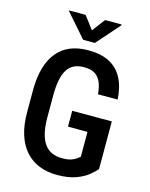

<svg xmlns="http://www.w3.org/2000/svg" viewBox="-134 -996 855 1091"><g transform="rotate(15 294.0 -450.5)"><path d="M531.7 -364.7V-84.5Q518.6 -68.4 491.9 -46.1Q465.3 -23.9 420.7 -7.1Q376 9.8 308.1 9.8Q251 9.8 203.9 -8.8Q156.7 -27.3 123 -64.9Q89.4 -102.5 71.3 -158.9Q53.2 -215.3 53.2 -292.5V-418.9Q53.2 -495.1 69.6 -551.8Q85.9 -608.4 117.7 -646.2Q149.4 -684.1 194.8 -702.4Q240.2 -720.7 299.3 -720.7Q374 -720.7 424.1 -694.6Q474.1 -668.5 500.7 -617.4Q527.3 -566.4 531.7 -493.2H416Q412.1 -538.1 399.2 -566.2Q386.2 -594.2 362.3 -607.9Q338.4 -621.6 300.8 -621.6Q266.6 -621.6 242.2 -609.9Q217.8 -598.1 202.1 -573.5Q186.5 -548.8 179.2 -510.7Q171.9 -472.7 171.9 -419.9V-292.5Q171.9 -238.8 181.2 -200.2Q190.4 -161.6 208.3 -137Q226.1 -112.3 252.4 -100.8Q278.8 -89.4 312.5 -89.4Q345.7 -89.4 365.2 -96.2Q384.8 -103 395.8 -111.6Q406.7 -120.1 413.6 -125V-271.5H298.8V-364.7ZM231 -911.1 288.6 -835.4 345.7 -911.1H442.9V-906.2L323.2 -770.5H254.4L134.8 -906.7V-911.1Z"/></g></svg>

Font: Roboto Condensed Medium
Style: Regular
Weight: 500
Designer: Christian Robertson
Foundry: Google
Version: Version 3.0